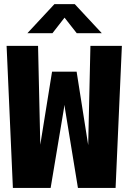

<svg xmlns="http://www.w3.org/2000/svg" viewBox="-20 -926 640 946"><path d="M43.5 0 12.5 -700H167.5L178.5 -213L236.5 -573H357.5L414.5 -211L425.5 -700H580.5L549.5 0H364L300 -391.5L297.5 -409.5L295 -391.5L229.5 0ZM115 -762.5 248 -905.5H348.5L481.5 -762.5H358L298 -839L238.5 -762.5Z"/></svg>

Font: Trispace Condensed
Style: Bold
Weight: 700
Width: 3
Designer: Tyler Finck
Foundry: Etcetera Type Company
Version: Version 1.210; ttfautohint (v1.8.3)